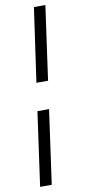

<svg xmlns="http://www.w3.org/2000/svg" viewBox="-104 -818 453 1024"><g transform="rotate(-10 122.5 -306.0)"><path d="M222 -781 166 -381H103L160 -781ZM145 -231 89 169H26L82 -231Z"/></g></svg>

Font: Exo 2
Style: Italic
Weight: 400
Italic angle: -8°
Designer: Natanael Gama
Foundry: Natanael Gama
Version: Version 2.010